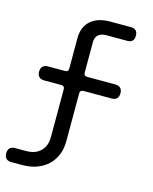

<svg xmlns="http://www.w3.org/2000/svg" viewBox="-132 -817 864 1083"><g transform="rotate(15 300.0 -275.0)"><path d="M310 -15Q310 29 295.5 65Q281 101 254 126.5Q227 152 189.5 166Q152 180 105 180H41Q21 180 10.5 169.5Q0 159 0 139Q0 119 10.5 108.5Q21 98 41 98H105Q159 98 189.5 68Q220 38 220 -15V-293Q220 -303 215 -308Q210 -313 200 -313H101Q81 -313 70.5 -323.5Q60 -334 60 -354Q60 -374 70.5 -384.5Q81 -395 101 -395H200Q210 -395 215 -400Q220 -405 220 -415V-591Q220 -657 260.5 -693.5Q301 -730 374 -730H495Q515 -730 525 -720Q535 -710 535 -690Q535 -670 525 -660Q515 -650 495 -650H374Q342 -650 326 -635Q310 -620 310 -590V-415Q310 -405 315 -400Q320 -395 330 -395H494Q514 -395 524.5 -384.5Q535 -374 535 -354Q535 -334 524.5 -323.5Q514 -313 494 -313H330Q320 -313 315 -308Q310 -303 310 -293Z"/></g></svg>

Font: Maple Mono
Style: Italic
Weight: 400
Italic angle: -10°
Monospace: yes
Designer: subframe7536
Version: Version 7.300